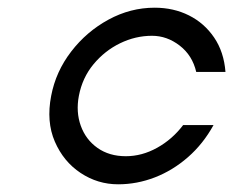

<svg xmlns="http://www.w3.org/2000/svg" viewBox="-20 -469 606 499"><path d="M287 10Q234 10 189.5 -19.5Q145 -49 122.5 -101Q100 -153 113 -220Q125 -283 165 -335Q205 -387 262 -418Q319 -449 382 -449Q431 -449 471 -429Q511 -409 536.5 -371.5Q562 -334 566 -282H490Q480 -325 447 -350.5Q414 -376 375 -376Q332 -376 292 -356.5Q252 -337 223 -302Q194 -267 185 -220Q177 -178 190 -142Q203 -106 233.5 -84.5Q264 -63 307 -63Q349 -63 388.5 -85Q428 -107 456 -144H535Q508 -95 468.5 -60.5Q429 -26 382.5 -8Q336 10 287 10Z"/></svg>

Font: Teachers
Style: Italic
Weight: 400
Italic angle: -11°
Designer: Alfredo Marco Pradil, Chank Diesel
Version: Version 1.001